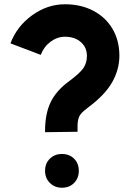

<svg xmlns="http://www.w3.org/2000/svg" viewBox="-20 -841 627 899"><path d="M191 -41Q191 -76 213.5 -98Q236 -120 270 -120Q305 -120 327 -98Q349 -76 349 -41Q349 -7 327 15.5Q305 38 270 38Q236 38 213.5 15.5Q191 -7 191 -41ZM304 -461Q355 -499 371 -523Q387 -547 387 -579Q387 -619 358.5 -644Q330 -669 284 -669Q248 -669 216.5 -645.5Q185 -622 171 -584L29 -638Q59 -718 130.5 -769.5Q202 -821 284 -821Q359 -821 417 -790.5Q475 -760 507 -705.5Q539 -651 539 -580Q539 -516 505.5 -456.5Q472 -397 394 -339Q370 -321 359.5 -308.5Q349 -296 345.5 -278Q342 -260 343 -224L191 -222Q190 -305 216.5 -361Q243 -417 304 -461Z"/></svg>

Font: SUITE Heavy
Style: Regular
Weight: 900
Designer: Sun
Foundry: Sun
Version: Version 2.040